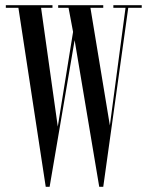

<svg xmlns="http://www.w3.org/2000/svg" viewBox="-20 -720 569 741"><path d="M156.5 1 51 -690H2.5V-700H182.5V-690H138.5L203 -231.5L262 -597L244.5 -690H204.5V-700H378.5V-690H329L404 -236L464.5 -690H417.5V-700H527V-690H475L378.5 1H363L268 -565L171.5 1Z"/></svg>

Font: Imbue 100pt
Style: Regular
Weight: 400
Designer: Tyler Finck
Foundry: Etcetera Type Company
Version: Version 1.102; ttfautohint (v1.8.3)